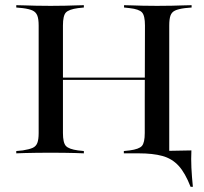

<svg xmlns="http://www.w3.org/2000/svg" viewBox="-20 -591 788 740"><path d="M129 -369.4V-492.7Q129 -517.7 123.8 -531Q118.5 -544.4 105.6 -550.4Q92.7 -556.5 67.7 -559.7L42.7 -562.1V-571Q58.1 -571 77 -570.2Q96 -569.4 118.5 -569Q141.1 -568.5 166.1 -568.5H175.8H183.9Q208.9 -568.5 230.6 -569Q252.4 -569.4 270.6 -570.2Q288.7 -571 303.2 -571V-562.1L280.6 -559.7Q245.2 -554.8 233.9 -542.7Q222.6 -530.6 222.6 -492.7V-369.4ZM537.9 -201.6 538.7 -492.7Q538.7 -530.6 527.4 -543.1Q516.1 -555.6 479.8 -559.7L458.1 -562.1V-571Q472.6 -571 490.7 -570.2Q508.9 -569.4 530.2 -569Q551.6 -568.5 576.6 -568.5H585.5H594.4Q620.2 -568.5 642.7 -569Q665.3 -569.4 684.3 -570.2Q703.2 -571 718.5 -571V-562.1L692.7 -559.7Q667.7 -556.5 654.8 -550.4Q641.9 -544.4 637.1 -531Q632.3 -517.7 632.3 -492.7V-201.6ZM166.1 -2.4Q141.1 -2.4 118.5 -2Q96 -1.6 77 -1.2Q58.1 -0.8 42.7 0V-8.9L67.7 -11.3Q92.7 -15.3 105.6 -21Q118.5 -26.6 123.8 -39.9Q129 -53.2 129 -78.2V-369.4H222.6V-78.2Q222.6 -41.1 233.9 -28.6Q245.2 -16.1 280.6 -11.3L303.2 -8.9V0Q288.7 -0.8 270.6 -1.2Q252.4 -1.6 230.6 -2Q208.9 -2.4 183.9 -2.4H175ZM186.3 -283.1V-291.9H573.4V-283.1ZM576.6 -2.4Q551.6 -2.4 530.2 -2Q508.9 -1.6 490.7 -1.2Q472.6 -0.8 457.3 0V-8.9L479.8 -11.3Q516.1 -16.1 527 -28.6Q537.9 -41.1 537.9 -78.2V-201.6H632.3V0L584.7 -2.4ZM458.1 0 481.5 -8.9 618.5 -29.8 632.3 -8.9H514.5Q583.1 -8.9 631.5 -9.7Q679.8 -10.5 717.7 -11.3Q716.1 21 717.7 55.6Q719.4 90.3 723.4 129H714.5Q693.5 75 668.1 47.6Q642.7 20.2 606 10.1Q569.4 0 514.5 0Z"/></svg>

Font: Playfair 144pt SemiExpanded Medium
Style: Regular
Weight: 500
Width: 6
Designer: Claus Eggers Sørensen
Foundry: Claus Eggers Sørensen
Version: Version 2.203